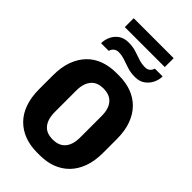

<svg xmlns="http://www.w3.org/2000/svg" viewBox="-303 -1106 1206 1206"><g transform="rotate(45 300.0 -503.0)"><path d="M287 10Q228 10 178.5 -8.5Q129 -27 92.5 -63.5Q56 -100 36.5 -154.5Q17 -209 17 -281V-404Q17 -477 37 -531.5Q57 -586 93 -623Q129 -660 178.5 -678Q228 -696 287 -696H314Q373 -696 422.5 -677.5Q472 -659 508 -622.5Q544 -586 564 -531.5Q584 -477 584 -404V-281Q584 -209 564 -154.5Q544 -100 508 -63.5Q472 -27 423 -8.5Q374 10 314 10ZM300 -117Q325 -117 345.5 -124Q366 -131 381.5 -147Q397 -163 405.5 -188.5Q414 -214 414 -251V-437Q414 -474 405.5 -499Q397 -524 381.5 -540Q366 -556 345.5 -563Q325 -570 300 -570Q276 -570 255.5 -563Q235 -556 220 -540Q205 -524 196.5 -499Q188 -474 188 -437V-251Q188 -214 196.5 -188.5Q205 -163 220 -147Q235 -131 255.5 -124Q276 -117 300 -117ZM122 -937V-1016H477V-937ZM88 -760Q88 -791 101.5 -820Q115 -849 141.5 -867.5Q168 -886 207 -886Q245 -886 274.5 -876.5Q304 -867 331.5 -857.5Q359 -848 391 -848Q410 -848 422.5 -858.5Q435 -869 440 -886H509Q509 -856 495 -827Q481 -798 454.5 -779Q428 -760 390 -760Q350 -760 319.5 -770Q289 -780 261.5 -789.5Q234 -799 206 -799Q187 -799 174 -788.5Q161 -778 156 -760Z"/></g></svg>

Font: Chivo Mono Medium
Style: Bold
Weight: 700
Monospace: yes
Version: Version 1.008